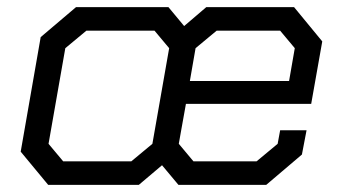

<svg xmlns="http://www.w3.org/2000/svg" viewBox="-20 -518 956 538"><path d="M487 -149 481 -115 522 -66H699L758 -115L765 -153H839L826 -85L726 0H480L434 -55L369 0H115L38 -93L94 -414L193 -498H452L496 -445L558 -498H804L883 -402L852 -227H501ZM407 -115 454 -383 413 -432H222L163 -383L116 -115L157 -66H348ZM528 -383 512 -291H790L806 -383L765 -432H587Z"/></svg>

Font: Chakra Petch
Style: Italic
Weight: 400
Italic angle: -10°
Designer: Katatrad Aksorn Co.,Ltd.
Foundry: Cadson Demak Co.,Ltd.
Version: Version 1.000; ttfautohint (v1.6)